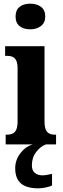

<svg xmlns="http://www.w3.org/2000/svg" viewBox="-20 -788 343 1048"><path d="M65 -698Q65 -733 87 -750.5Q109 -768 145 -768Q181 -768 204 -750.5Q227 -733 227 -698Q227 -664 203.5 -646Q180 -628 145 -628Q109 -628 87 -645.5Q65 -663 65 -698ZM11 -53H20Q48 -53 62 -69Q76 -85 76 -125V-415Q76 -453 62 -468Q48 -483 22 -483H8V-536H223V-125Q223 -84 237 -68.5Q251 -53 277 -53H286V0H11ZM63 130Q63 85 91.5 48Q120 11 160 0H231Q201 11 177.5 41.5Q154 72 154 115Q154 142 170 155.5Q186 169 211 169Q232 169 264 161V224Q252 231 228.5 235.5Q205 240 190 240Q126 240 94.5 213.5Q63 187 63 130Z"/></svg>

Font: Noto Serif CondExtraBold
Style: Regular
Weight: 800
Width: 3
Designer: Monotype Design Team
Foundry: Monotype Imaging Inc.
Version: Version 1.001